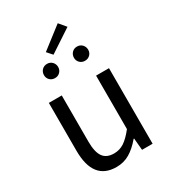

<svg xmlns="http://www.w3.org/2000/svg" viewBox="-205 -951 954 1069"><g transform="rotate(-30 272.0 -416.5)"><path d="M224.1 12.2Q75.2 12.2 75.2 -178.2V-485.8H158.2V-189Q158.2 -121.6 180.2 -90.8Q202.1 -60.1 250 -60.1Q285.6 -60.1 314.9 -79.1Q344.2 -98.1 378.9 -142.1V-485.8H461.9V0H394L387.2 -76.2H383.8Q347.2 -32.7 309.3 -10.3Q271.5 12.2 224.1 12.2ZM174.8 -587.9Q154.8 -587.9 141.8 -600.8Q128.9 -613.8 128.9 -632.8Q128.9 -652.3 141.8 -665.8Q154.8 -679.2 174.8 -679.2Q194.3 -679.2 207.3 -665.8Q220.2 -652.3 220.2 -632.8Q220.2 -614.3 207.3 -601.1Q194.3 -587.9 174.8 -587.9ZM231.9 -705.1 202.1 -738.8 339.8 -845.2 377 -800.8ZM367.2 -587.9Q347.7 -587.9 334.7 -601.1Q321.8 -614.3 321.8 -632.8Q321.8 -652.3 334.7 -665.8Q347.7 -679.2 367.2 -679.2Q387.2 -679.2 400.1 -665.8Q413.1 -652.3 413.1 -632.8Q413.1 -613.8 400.1 -600.8Q387.2 -587.9 367.2 -587.9Z"/></g></svg>

Font: Source Sans Pro
Style: Regular
Weight: 400
Designer: Paul D. Hunt
Foundry: Adobe Systems Incorporated
Version: Version 3.006;hotconv 1.0.111;makeotfexe 2.5.65597